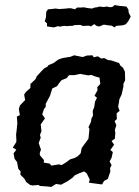

<svg xmlns="http://www.w3.org/2000/svg" viewBox="-20 -732 553 764"><path d="M184 12 169 10 139 8 133 4 110 6 100 4 84 -8 77 -21 61 -37 62 -50 53 -60 50 -75 48 -87 38 -100 34 -122 45 -136 31 -145 45 -167V-177L44 -197L46 -212L49 -242L47 -268L59 -274L55 -298L59 -312L80 -334L76 -356L84 -367L101 -382V-398L113 -409L122 -418L126 -428L145 -449L156 -460L169 -467L173 -473L193 -481L212 -495L229 -501L260 -506L275 -512L309 -505L326 -511L348 -512L353 -504L369 -508L383 -499L395 -501L410 -493L421 -492L454 -481L459 -471L469 -463L477 -447L478 -413L471 -398V-387L464 -356L455 -337L453 -323L450 -307L456 -291L444 -281L445 -258L436 -250L443 -234L437 -215L439 -203L437 -180L424 -171L434 -156L419 -135L429 -127L424 -104L416 -90L424 -75L418 -63L419 -49L409 -20L394 -12L386 2L349 -3L334 -5L337 -18L325 -42L315 -50L296 -43L277 -34L269 -25L249 -11L223 3L203 0ZM184 -73 215 -78 225 -75 243 -86 259 -98 276 -103 289 -110 301 -122 305 -143 310 -150 327 -173 332 -180 336 -219 332 -226 342 -247 344 -261 350 -272 349 -291 355 -306 358 -327 366 -343 356 -351 368 -373 367 -385 379 -398 376 -423 358 -428 343 -434 331 -432 299 -438 276 -433H255L245 -421L225 -413L215 -401L207 -389L188 -380L179 -351L170 -334L162 -319V-307L155 -298L148 -277L159 -261L142 -237L145 -210L139 -195L142 -184L134 -163L139 -148L143 -137L138 -122L139 -114L155 -95L154 -85L178 -81ZM195 -623 179 -625 167 -627V-639L158 -647L163 -664L164 -685L171 -695L185 -696L201 -698L216 -696L230 -697L243 -698L251 -699H263L278 -695L287 -702H303L314 -703L328 -700L346 -698L357 -702L366 -703L376 -706L393 -704L404 -706L420 -703L430 -706L436 -712L453 -709L462 -708L483 -706L491 -694L492 -682L500 -666L494 -654L490 -647L480 -635L466 -631L453 -630L442 -629L436 -623L424 -630L412 -631L393 -634L376 -627L366 -628L355 -636L342 -627L332 -630L319 -629H309L299 -633L276 -632L268 -629H255L249 -628L235 -629L217 -626L211 -628Z"/></svg>

Font: Winky Rough
Style: Italic
Weight: 400
Italic angle: -8.97852°
Designer: Simon Atzbach
Foundry: typofactur
Version: Version 1.206